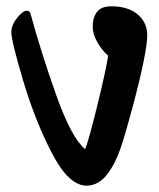

<svg xmlns="http://www.w3.org/2000/svg" viewBox="-20 -572 503 609"><path d="M16 -470Q16 -492 34 -515Q52 -538 66 -538Q74 -538 77 -528Q111 -403 159 -268.5Q207 -134 250 -99Q261 -125 288.5 -237Q316 -349 323 -395Q303 -413 288.5 -438.5Q274 -464 274 -488Q274 -516 287.5 -534Q301 -552 333 -552Q386 -552 416.5 -526.5Q447 -501 447 -460Q447 -406 399 -226Q378 -148 362 -100.5Q346 -53 319.5 -18.5Q293 16 255 17Q198 17 144.5 -86.5Q91 -190 53.5 -316Q16 -442 16 -470Z"/></svg>

Font: Sriracha
Style: Regular
Weight: 400
Designer: Suppakit Chalermlarp
Version: Version 1.002g